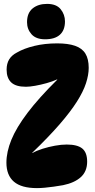

<svg xmlns="http://www.w3.org/2000/svg" viewBox="-20 -960 488 987"><path d="M13 -124Q13 -179 38.5 -241.5Q64 -304 121.5 -380Q179 -456 274 -550V-552Q250 -541 219.5 -532.5Q189 -524 160.5 -519Q132 -514 113 -514Q61 -514 37.5 -536.5Q14 -559 14 -602Q14 -633 27 -654.5Q40 -676 67 -690Q103 -711 156.5 -724Q210 -737 274 -737Q330 -737 366 -724.5Q402 -712 419 -684.5Q436 -657 436 -611Q436 -575 422 -532Q408 -489 375 -437Q342 -385 286 -320.5Q230 -256 146 -175V-173Q169 -186 199.5 -195.5Q230 -205 262.5 -211Q295 -217 323 -217Q378 -217 403 -196.5Q428 -176 428 -129Q428 -79 395.5 -49.5Q363 -20 304 -8Q281 -4 256.5 -0.5Q232 3 210 5Q188 7 170 7Q90 7 51.5 -26Q13 -59 13 -124ZM222 -940Q270 -940 292 -912.5Q314 -885 314 -850Q314 -805 288 -781.5Q262 -758 212 -758Q165 -758 142 -784Q119 -810 119 -846Q119 -893 147.5 -916.5Q176 -940 222 -940Z"/></svg>

Font: DynaPuff Condensed SemiBold
Style: Regular
Weight: 600
Width: 3
Designer: Toshi Omagari, Jennifer Daniel
Foundry: Google Fonts
Version: Version 2.000